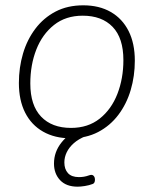

<svg xmlns="http://www.w3.org/2000/svg" viewBox="-20 -512 578 722"><path d="M245 8Q186 8 142 -17Q98 -42 74.5 -88.5Q51 -135 51 -200Q51 -258 66.5 -310.5Q82 -363 113 -404Q144 -445 189 -468.5Q234 -492 293 -492Q353 -492 396.5 -467Q440 -442 463.5 -395.5Q487 -349 487 -284Q487 -226 471.5 -173.5Q456 -121 425 -80Q394 -39 349 -15.5Q304 8 245 8ZM247 -31Q311 -31 355 -66Q399 -101 421.5 -159Q444 -217 444 -286Q444 -369 403.5 -411Q363 -453 291 -453Q227 -453 183 -418Q139 -383 116.5 -325.5Q94 -268 94 -198Q94 -116 134.5 -73.5Q175 -31 247 -31ZM272 190Q229 190 206 165.5Q183 141 183 103Q183 59 211.5 23.5Q240 -12 284 -31L302 0Q275 11 257.5 26.5Q240 42 231 60.5Q222 79 222 99Q222 124 235.5 139Q249 154 277 154Q286 154 295.5 152.5Q305 151 316 147Q325 144 330 147.5Q335 151 336.5 158Q338 165 336 171.5Q334 178 328 180Q315 185 299 187.5Q283 190 272 190Z"/></svg>

Font: Nunito ExtraLight ExtraLight
Style: Italic
Weight: 250
Italic angle: -9°
Version: Version 3.602